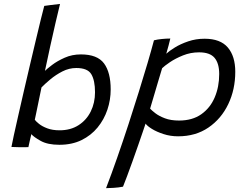

<svg xmlns="http://www.w3.org/2000/svg" viewBox="-20 -737 1244 974"><path d="M38 8.5Q41 -9 50.2 -50.8Q59.5 -92.5 72.5 -150.2Q85.5 -208 100.8 -274Q116 -340 131.8 -406.8Q147.5 -473.5 161.8 -533.5Q176 -593.5 187.2 -639Q198.5 -684.5 204.5 -707Q211.5 -708.5 235 -711.2Q258.5 -714 284.5 -717Q275 -679 262.2 -623.5Q249.5 -568 235.2 -504Q221 -440 208 -377.5Q218 -387.5 244.2 -407.5Q270.5 -427.5 308 -444.2Q345.5 -461 390.5 -461Q474 -461 507.8 -415.2Q541.5 -369.5 541.5 -283Q541.5 -230.5 524.8 -180.5Q508 -130.5 475 -90.2Q442 -50 393.5 -26.2Q345 -2.5 281 -2.5Q221.5 -2.5 186 -22.5Q150.5 -42.5 139 -56.5Q135.5 -42 130.8 -21.5Q126 -1 124 9.5Q108 10 80.5 9.8Q53 9.5 38 8.5ZM156.5 -129.5Q162 -121.5 177.8 -108.8Q193.5 -96 219.8 -86Q246 -76 282.5 -76Q338 -76 378.2 -101.8Q418.5 -127.5 440.2 -171.2Q462 -215 462 -269Q462 -329 443.2 -360.5Q424.5 -392 367 -392Q330.5 -392 296.8 -374.8Q263 -357.5 235.5 -334.5Q208 -311.5 190.5 -293.5Q189 -286.5 184.2 -263Q179.5 -239.5 173.5 -211Q167.5 -182.5 162.8 -159.2Q158 -136 156.5 -129.5Z M518 217.5Q546 144.5 575 61.5Q604 -21.5 631.8 -106.5Q659.5 -191.5 684.2 -271Q709 -350.5 728.8 -417.8Q748.5 -485 761 -532.5Q778.5 -537 801.5 -539.2Q824.5 -541.5 844 -541.5Q841.5 -530 835.2 -506.2Q829 -482.5 823.5 -464.5Q838.5 -478.5 867.2 -496.2Q896 -514 934.8 -527.2Q973.5 -540.5 1018 -540.5Q1098 -540.5 1135.8 -496Q1173.5 -451.5 1173.5 -373Q1173.5 -283 1138 -208.8Q1102.5 -134.5 1037.5 -90Q972.5 -45.5 883.5 -45.5Q844.5 -45.5 809.8 -56.8Q775 -68 750.8 -83Q726.5 -98 718.5 -110Q715 -99.5 704.8 -69.5Q694.5 -39.5 680.8 0.2Q667 40 652.2 81.2Q637.5 122.5 624.5 157Q611.5 191.5 604 210Q581.5 214.5 555.8 216Q530 217.5 518 217.5ZM888.5 -125.5Q956 -125.5 1001.2 -157.5Q1046.5 -189.5 1069.2 -243Q1092 -296.5 1092 -361.5Q1092 -415.5 1068.5 -443.5Q1045 -471.5 990 -471.5Q947 -471.5 908.5 -456Q870 -440.5 842 -421.5Q814 -402.5 802.5 -391Q800.5 -384 794.2 -363.5Q788 -343 780 -316Q772 -289 764 -261.8Q756 -234.5 749.8 -214Q743.5 -193.5 741.5 -186Q749.5 -177 768.2 -162.5Q787 -148 816.8 -136.8Q846.5 -125.5 888.5 -125.5Z"/></svg>

Font: Grandstander Light
Style: Italic
Weight: 300
Italic angle: -15°
Designer: Tyler Finck
Foundry: Etcetera Type Co
Version: Version 1.200; ttfautohint (v1.8.3)